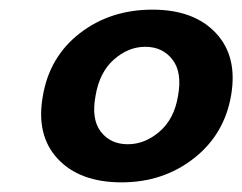

<svg xmlns="http://www.w3.org/2000/svg" viewBox="-20 -725 502 398"><path d="M69 -527Q83 -608 146 -656.5Q209 -705 296 -705Q382 -705 427.5 -656.5Q473 -608 459 -527Q445 -446 381.5 -396.5Q318 -347 232 -347Q145 -347 99.5 -396Q54 -445 69 -527ZM349 -526Q358 -575 337.5 -601.5Q317 -628 281 -628Q246 -628 216 -601.5Q186 -575 178 -526Q169 -478 189 -452Q209 -426 245 -426Q280 -426 310.5 -452Q341 -478 349 -526Z"/></svg>

Font: Poppins SemiBold
Style: Italic
Weight: 600
Italic angle: -10°
Designer: Ninad Kale (Devanagari), Jonny Pinhorn (Latin)
Foundry: Indian Type Foundry
Version: Version 3.200;PS 1.000;hotconv 16.6.54;makeotf.lib2.5.65590